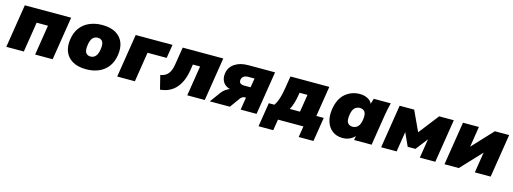

<svg xmlns="http://www.w3.org/2000/svg" viewBox="-10 -1286 5824 2181"><g transform="rotate(15 2902.0 -196.0)"><path d="M14 0 95 -510H640L559 0H353L409 -354H276L220 0Z M680 0ZM954 12Q859 12 796 -23.5Q733 -59 706.5 -123.5Q680 -188 694 -275Q707 -357 750 -412Q793 -467 859 -494.5Q925 -522 1005 -522Q1101 -522 1163 -486.5Q1225 -451 1251 -387Q1277 -323 1263 -235Q1250 -153 1207.5 -98Q1165 -43 1100 -15.5Q1035 12 954 12ZM965 -141Q1000 -141 1023.5 -165.5Q1047 -190 1056 -245Q1067 -315 1048 -342Q1029 -369 993 -369Q958 -369 934.5 -345Q911 -321 902 -265Q891 -195 909.5 -168Q928 -141 965 -141Z M1318 0 1399 -510H1832L1806 -350H1581L1526 0Z M1826 18 1786 -144Q1845 -153 1876.5 -192Q1908 -231 1919 -305L1952 -510H2429L2348 0H2142L2198 -354H2113L2101 -278Q2079 -145 2010 -68.5Q1941 8 1826 18Z M2407 0 2497 -123Q2516 -149 2541 -167Q2566 -185 2591 -194Q2532 -210 2507.5 -253.5Q2483 -297 2492 -354Q2503 -426 2564.5 -468Q2626 -510 2723 -510H3038L2957 0H2770L2793 -147H2778Q2763 -147 2748.5 -137Q2734 -127 2723 -111L2643 0ZM2740 -274H2813L2831 -382H2758Q2725 -382 2704.5 -368Q2684 -354 2680 -328Q2672 -274 2740 -274Z M3015 130 3060 -153H3126Q3152 -192 3168 -242Q3184 -292 3197 -374L3219 -510H3676L3619 -153H3706L3661 130H3487L3508 0H3209L3188 130ZM3307 -152H3427L3460 -358H3367L3360 -317Q3353 -274 3339 -228.5Q3325 -183 3307 -152Z M3759 0ZM3969 12Q3899 12 3850 -25Q3801 -62 3780 -127Q3759 -192 3772 -275Q3792 -400 3864 -461Q3936 -522 4034 -522Q4086 -522 4126 -501Q4166 -480 4179 -446L4199 -510H4399Q4389 -474 4381.5 -437.5Q4374 -401 4368 -365L4310 0H4104L4112 -49Q4088 -21 4051.5 -4.5Q4015 12 3969 12ZM4047 -141Q4083 -141 4108 -165.5Q4133 -190 4142 -245Q4153 -315 4133 -342Q4113 -369 4075 -369Q4038 -369 4013.5 -345Q3989 -321 3980 -265Q3969 -195 3989 -168Q4009 -141 4047 -141Z M4422 0 4503 -510H4674L4784 -273L4968 -510H5140L5059 0H4877L4913 -225L4803 -83H4712L4642 -237L4604 0Z M5167 0 5248 -510H5435L5397 -268L5623 -510H5791L5710 0H5524L5562 -242L5335 0Z"/></g></svg>

Font: Winston Black
Style: Italic
Weight: 900
Italic angle: -9°
Designer: Original fonts by Vernon Adams / Changes by Cristiano Sobral
Foundry: VOriginal fonts by Vernon Adams / Changes by Cristiano Sobral
Version: Version 2.503;July 17, 2020;FontCreator 13.0.0.2655 64-bit